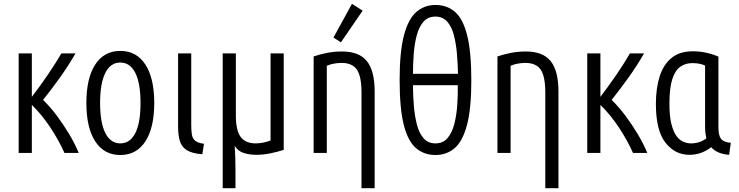

<svg xmlns="http://www.w3.org/2000/svg" viewBox="-20 -802 3876 1007"><path d="M78 0V-522H147V-294Q192 -353 231.5 -411Q271 -469 302 -522H376Q338 -456 295 -396Q252 -336 206 -278Q244 -241 279 -194Q314 -147 343.5 -97.5Q373 -48 393 0H318Q288 -67 244 -133.5Q200 -200 147 -252V0Z M611 11Q526 11 479.5 -60.5Q433 -132 433 -262Q433 -392 479.5 -463.5Q526 -535 611 -535Q696 -535 742.5 -463.5Q789 -392 789 -262Q789 -132 742.5 -60.5Q696 11 611 11ZM611 -50Q662 -50 689.5 -103.5Q717 -157 717 -262Q717 -366 689.5 -420Q662 -474 611 -474Q560 -474 532.5 -420Q505 -366 505 -262Q505 -158 532.5 -104Q560 -50 611 -50Z M1041 7Q988 3 960.5 -14Q933 -31 923.5 -62Q914 -93 914 -138V-522H983V-148Q983 -120 986 -98.5Q989 -77 1003 -64.5Q1017 -52 1050 -48Z M1148 185V-522H1217V-198Q1217 -117 1242.5 -83.5Q1268 -50 1321 -50Q1339 -50 1360 -54Q1381 -58 1399 -65V-522H1468V-16Q1434 -5 1397 2.5Q1360 10 1324 10Q1290 10 1259 0.5Q1228 -9 1211 -37Q1213 -8 1214 26Q1215 60 1215 93V185Z M1876 185V-316Q1876 -401 1852 -436.5Q1828 -472 1771 -472Q1753 -472 1732.5 -468.5Q1712 -465 1694 -457V0H1625V-506Q1660 -518 1697.5 -525Q1735 -532 1774 -532Q1864 -532 1904.5 -481Q1945 -430 1945 -322V185ZM1768 -580 1729 -605 1826 -782 1882 -746Z M2264 11Q2205 11 2162.5 -24.5Q2120 -60 2098 -146Q2076 -232 2076 -382Q2076 -532 2099 -618Q2122 -704 2164.5 -740Q2207 -776 2264 -776Q2324 -776 2366 -740Q2408 -704 2430 -617.5Q2452 -531 2452 -380Q2452 -231 2429 -145.5Q2406 -60 2364 -24.5Q2322 11 2264 11ZM2146 -415H2382Q2381 -468 2376.5 -520.5Q2372 -573 2360.5 -617.5Q2349 -662 2325.5 -688.5Q2302 -715 2264 -715Q2225 -715 2201.5 -688.5Q2178 -662 2166 -617.5Q2154 -573 2150 -520.5Q2146 -468 2146 -415ZM2264 -50Q2303 -50 2326.5 -77Q2350 -104 2362 -149Q2374 -194 2378 -248Q2382 -302 2381 -355H2146Q2146 -301 2150.5 -247.5Q2155 -194 2166.5 -149Q2178 -104 2201.5 -77Q2225 -50 2264 -50Z M2840 185V-316Q2840 -401 2816 -436.5Q2792 -472 2735 -472Q2717 -472 2696.5 -468.5Q2676 -465 2658 -457V0H2589V-506Q2624 -518 2661.5 -525Q2699 -532 2738 -532Q2828 -532 2868.5 -481Q2909 -430 2909 -322V185Z M3060 0V-522H3129V-294Q3174 -353 3213.5 -411Q3253 -469 3284 -522H3358Q3320 -456 3277 -396Q3234 -336 3188 -278Q3226 -241 3261 -194Q3296 -147 3325.5 -97.5Q3355 -48 3375 0H3300Q3270 -67 3226 -133.5Q3182 -200 3129 -252V0Z M3596 10Q3520 10 3470 -54Q3420 -118 3420 -257Q3420 -340 3440 -402Q3460 -464 3502.5 -498.5Q3545 -533 3613 -533Q3650 -533 3684 -525.5Q3718 -518 3748 -505V-134Q3748 -91 3762 -73.5Q3776 -56 3813 -53L3804 10Q3740 5 3710 -30Q3686 -11 3657 -0.5Q3628 10 3596 10ZM3604 -50Q3651 -50 3685 -77Q3678 -104 3678 -139V-458Q3652 -471 3611 -471Q3575 -471 3548 -452Q3521 -433 3506 -387Q3491 -341 3491 -258Q3491 -192 3501.5 -151Q3512 -110 3528.5 -88Q3545 -66 3565 -58Q3585 -50 3604 -50Z"/></svg>

Font: Ubuntu Sans Condensed
Style: Regular
Weight: 400
Width: 3
Designer: Dalton Maag Ltd
Foundry: Dalton Maag Ltd
Version: Version 1.006; ttfautohint (v1.8.4.7-5d5b)